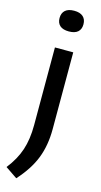

<svg xmlns="http://www.w3.org/2000/svg" viewBox="-164 -817 575 1094"><g transform="rotate(15 123.0 -270.0)"><path d="M-13.5 185.5Q34.5 124.5 55.5 61.2Q76.5 -2 76.5 -86V-544H184.5V-90.5Q184.5 5 154.8 81.2Q125 157.5 56.5 233ZM58.5 -713Q58.5 -742.5 76.5 -758.5Q94.5 -774.5 129 -774.5Q163.5 -774.5 181.5 -758.5Q199.5 -742.5 199.5 -713Q199.5 -684 181.8 -668.2Q164 -652.5 129 -652.5Q94 -652.5 76.2 -668.2Q58.5 -684 58.5 -713Z"/></g></svg>

Font: Encode Sans Semi Expanded Medium
Style: Regular
Weight: 500
Width: 6
Designer: Multiple Designers
Foundry: Impallari Type
Version: Version 2.000